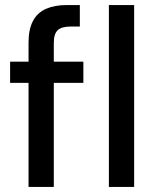

<svg xmlns="http://www.w3.org/2000/svg" viewBox="-20 -740 618 760"><path d="M93 0V-572Q93 -624 110.5 -657Q128 -690 162 -705Q196 -720 244 -720H296V-635H260Q224 -635 208.5 -620.5Q193 -606 193 -570V0ZM20 -412V-496H310V-412ZM411 0V-720H511V0Z"/></svg>

Font: DM Sans 24pt Medium
Style: Regular
Weight: 500
Designer: Colophon Foundry, Jonny Pinhorn
Foundry: Colophon Foundry
Version: Version 4.004;gftools[0.9.30]